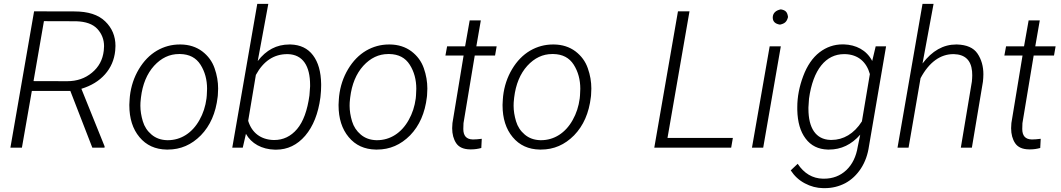

<svg xmlns="http://www.w3.org/2000/svg" viewBox="-20 -770 5530 1001"><path d="M461.4 0H524.9L525.4 -6.8L404.3 -307.1C455.6 -322.8 496.6 -347.7 527.3 -382.3C558.1 -417 575.7 -458 580.6 -505.4C581.5 -514.2 582 -522.5 582 -530.8C582 -581.5 564 -624.5 528.3 -658.7C492.7 -693.4 439 -710.4 368.2 -710.4L157.7 -710.9L34.2 0H94.2L146 -295.9H346.7ZM209 -659.7 377 -659.2C427.2 -657.7 463.9 -644.5 487.3 -619.6C510.7 -594.2 522.5 -564 522.5 -529.3C522.5 -521.5 522 -514.2 521 -505.9C515.6 -458.5 495.1 -420.4 459.5 -391.1C423.8 -361.3 380.9 -346.7 330.6 -346.7L154.8 -347.2Z M655.8 -252.4 654.3 -224.6C654.3 -223.1 654.3 -222.2 654.3 -220.7C654.3 -152.8 671.9 -97.2 707 -55.2C742.2 -12.7 789.6 8.8 848.6 9.8C850.6 9.8 853 9.8 855 9.8C921.4 9.8 978.5 -15.1 1027.3 -64.5C1075.7 -114.3 1105 -180.7 1114.7 -264.2L1115.7 -273.4C1116.7 -285.2 1117.2 -296.9 1117.2 -308.1C1117.2 -343.8 1111.3 -378.9 1098.6 -414.6C1086.4 -449.7 1064.9 -479 1034.2 -502.4C1003.4 -525.4 965.8 -537.6 922.4 -538.1C920.4 -538.1 918.5 -538.1 917 -538.1C874.5 -538.1 835 -527.3 797.9 -505.9C760.7 -483.9 729.5 -452.1 704.1 -409.7C678.7 -367.2 663.1 -320.3 657.2 -269ZM714.8 -261.2C723.1 -330.6 746.1 -385.7 783.2 -426.8C820.8 -467.8 863.8 -488.3 913.6 -488.3C915.5 -488.3 917.5 -488.3 919.4 -488.3C967.3 -487.3 1002.4 -468.8 1025.4 -432.6C1048.3 -396.5 1059.6 -354.5 1059.6 -307.1C1059.6 -296.4 1059.1 -284.7 1058.1 -272.9L1056.6 -256.8C1051.3 -215.8 1039.1 -178.2 1020 -144.5C982.4 -76.7 922.9 -39.1 855 -39.1C854 -39.1 852.5 -39.1 851.6 -39.1C818.8 -40 792 -49.8 770 -68.4C748 -86.9 732.9 -109.9 724.6 -137.7C716.3 -165.5 711.9 -192.4 711.9 -218.8C711.9 -229.5 712.4 -240.7 713.9 -252.4Z M1651.4 -272C1653.3 -288.6 1654.3 -306.2 1654.3 -324.2C1654.3 -326.7 1654.3 -329.6 1654.3 -332C1653.3 -396 1639.2 -445.8 1611.8 -481.9C1584.5 -518.1 1545.4 -536.6 1495.1 -538.1C1493.2 -538.1 1490.7 -538.1 1488.8 -538.1C1422.4 -538.1 1367.7 -509.3 1323.7 -451.7L1378.9 -750H1321.3L1190.9 0H1245.6L1262.2 -72.3C1290 -22 1344.7 8.8 1413.6 10.3C1415.5 10.3 1417.5 10.3 1419.4 10.3C1479 10.3 1529.8 -14.2 1571.3 -62.5C1612.8 -111.3 1639.2 -177.7 1650.4 -261.7ZM1593.3 -272.9C1582.5 -193.8 1561 -135.3 1528.8 -97.2C1496.6 -59.1 1456.5 -40 1409.7 -40C1408.7 -40 1407.2 -40 1406.2 -40C1340.3 -42 1293 -77.1 1273.9 -140.1L1314 -379.4C1353.5 -451.7 1408.2 -487.8 1477.5 -487.8C1479 -487.8 1480 -487.8 1481.4 -487.8C1559.1 -485.4 1596.7 -425.8 1596.7 -326.7C1596.7 -324.2 1596.7 -321.8 1596.7 -319.3Z M1746.6 -252.4 1745.1 -224.6C1745.1 -223.1 1745.1 -222.2 1745.1 -220.7C1745.1 -152.8 1762.7 -97.2 1797.9 -55.2C1833 -12.7 1880.4 8.8 1939.5 9.8C1941.4 9.8 1943.8 9.8 1945.8 9.8C2012.2 9.8 2069.3 -15.1 2118.2 -64.5C2166.5 -114.3 2195.8 -180.7 2205.6 -264.2L2206.5 -273.4C2207.5 -285.2 2208 -296.9 2208 -308.1C2208 -343.8 2202.1 -378.9 2189.5 -414.6C2177.2 -449.7 2155.8 -479 2125 -502.4C2094.2 -525.4 2056.6 -537.6 2013.2 -538.1C2011.2 -538.1 2009.3 -538.1 2007.8 -538.1C1965.3 -538.1 1925.8 -527.3 1888.7 -505.9C1851.6 -483.9 1820.3 -452.1 1794.9 -409.7C1769.5 -367.2 1753.9 -320.3 1748 -269ZM1805.7 -261.2C1814 -330.6 1836.9 -385.7 1874 -426.8C1911.6 -467.8 1954.6 -488.3 2004.4 -488.3C2006.3 -488.3 2008.3 -488.3 2010.3 -488.3C2058.1 -487.3 2093.3 -468.8 2116.2 -432.6C2139.2 -396.5 2150.4 -354.5 2150.4 -307.1C2150.4 -296.4 2149.9 -284.7 2148.9 -272.9L2147.5 -256.8C2142.1 -215.8 2129.9 -178.2 2110.8 -144.5C2073.2 -76.7 2013.7 -39.1 1945.8 -39.1C1944.8 -39.1 1943.4 -39.1 1942.4 -39.1C1909.7 -40 1882.8 -49.8 1860.8 -68.4C1838.9 -86.9 1823.7 -109.9 1815.4 -137.7C1807.1 -165.5 1802.7 -192.4 1802.7 -218.8C1802.7 -229.5 1803.2 -240.7 1804.7 -252.4Z M2428.7 -663.6 2404.8 -528.3H2311L2302.2 -480.5H2397L2338.9 -128.4C2337.9 -119.1 2337.4 -109.9 2337.4 -101.6C2337.4 -70.3 2344.7 -43.9 2358.4 -23.4C2372.6 -2.4 2396.5 8.3 2430.7 8.8C2432.6 8.8 2435.1 8.8 2437 8.8C2454.6 8.8 2472.2 6.3 2489.3 1.5L2491.7 -46.4C2472.7 -43.9 2458 -43 2447.8 -43C2446.8 -43 2445.3 -43 2444.3 -43C2411.6 -43.9 2395.5 -62 2395.5 -97.7L2396.5 -127.9L2455.1 -480.5H2561L2569.3 -528.3H2463.4L2486.8 -663.6Z M2601.6 -252.4 2600.1 -224.6C2600.1 -223.1 2600.1 -222.2 2600.1 -220.7C2600.1 -152.8 2617.7 -97.2 2652.8 -55.2C2688 -12.7 2735.4 8.8 2794.4 9.8C2796.4 9.8 2798.8 9.8 2800.8 9.8C2867.2 9.8 2924.3 -15.1 2973.1 -64.5C3021.5 -114.3 3050.8 -180.7 3060.5 -264.2L3061.5 -273.4C3062.5 -285.2 3063 -296.9 3063 -308.1C3063 -343.8 3057.1 -378.9 3044.4 -414.6C3032.2 -449.7 3010.7 -479 2980 -502.4C2949.2 -525.4 2911.6 -537.6 2868.2 -538.1C2866.2 -538.1 2864.3 -538.1 2862.8 -538.1C2820.3 -538.1 2780.8 -527.3 2743.7 -505.9C2706.5 -483.9 2675.3 -452.1 2649.9 -409.7C2624.5 -367.2 2608.9 -320.3 2603 -269ZM2660.6 -261.2C2668.9 -330.6 2691.9 -385.7 2729 -426.8C2766.6 -467.8 2809.6 -488.3 2859.4 -488.3C2861.3 -488.3 2863.3 -488.3 2865.2 -488.3C2913.1 -487.3 2948.2 -468.8 2971.2 -432.6C2994.1 -396.5 3005.4 -354.5 3005.4 -307.1C3005.4 -296.4 3004.9 -284.7 3003.9 -272.9L3002.4 -256.8C2997.1 -215.8 2984.9 -178.2 2965.8 -144.5C2928.2 -76.7 2868.7 -39.1 2800.8 -39.1C2799.8 -39.1 2798.3 -39.1 2797.4 -39.1C2764.6 -40 2737.8 -49.8 2715.8 -68.4C2693.8 -86.9 2678.7 -109.9 2670.4 -137.7C2662.1 -165.5 2657.7 -192.4 2657.7 -218.8C2657.7 -229.5 2658.2 -240.7 2659.7 -252.4Z M3574.7 -710.9H3514.6L3391.1 0H3792L3800.8 -50.8H3460Z M4008.8 -681.2C4008.8 -680.2 4008.8 -679.2 4008.8 -678.2C4008.8 -657.7 4021.5 -645.5 4046.4 -641.6C4071.3 -647 4082 -656.2 4088.4 -681.2C4085 -707 4076.2 -716.8 4050.8 -721.2C4024.4 -715.8 4010.3 -702.1 4008.8 -681.2ZM4050.8 -528.3H3992.7L3900.4 0H3959Z M4379.4 -538.6C4377.4 -538.6 4375.5 -538.6 4373 -538.6C4329.1 -538.6 4288.6 -524.9 4252.4 -497.1C4216.3 -469.2 4188 -427.7 4167.5 -373C4147 -318.4 4136.7 -264.6 4136.7 -211.4C4136.7 -206.5 4136.7 -201.7 4136.7 -196.8C4138.2 -133.8 4152.3 -84 4180.2 -47.4C4207.5 -10.7 4246.1 8.3 4295.4 9.8C4297.9 9.8 4299.8 9.8 4302.2 9.8C4365.2 9.8 4419.4 -16.1 4464.8 -67.9L4452.1 -6.3C4443.8 45.9 4423.8 87.4 4392.1 117.2C4360.4 147 4321.3 161.6 4275.9 161.6C4273.9 161.6 4272 161.6 4270 161.6C4215.8 160.2 4172.4 134.3 4138.7 84L4102.5 118.2C4121.1 147 4145.5 169.9 4176.3 186C4206.5 202.1 4238.3 210.4 4271.5 210.9C4274.4 210.9 4276.9 210.9 4279.8 210.9C4318.4 210.9 4354 202.1 4386.7 185.1C4419.4 167.5 4446.8 141.6 4468.8 107.9C4490.7 74.2 4504.4 35.2 4510.7 -9.3L4599.6 -528.3H4545.4L4527.3 -452.1C4497.6 -509.3 4442.4 -536.6 4379.4 -538.6ZM4197.8 -255.4C4218.8 -408.2 4286.1 -487.8 4380.4 -487.8C4382.3 -487.8 4384.3 -487.8 4386.2 -487.8C4454.1 -485.8 4497.6 -446.8 4515.1 -383.8L4473.6 -137.2C4432.6 -72.3 4376 -40.5 4315.9 -40.5C4314 -40.5 4311.5 -40.5 4309.1 -40.5C4232.9 -43 4194.8 -103 4194.8 -202.6C4194.8 -205.1 4194.8 -207.5 4194.8 -210Z M4847.2 -750H4789.6L4659.2 0H4716.8L4779.3 -362.3C4824.2 -446.8 4883.8 -487.8 4950.2 -487.8C4951.2 -487.8 4952.1 -487.8 4953.1 -487.8C5010.7 -486.3 5042.5 -456.5 5047.9 -398.4C5048.3 -391.6 5048.8 -384.8 5048.8 -377.4C5048.8 -366.7 5047.9 -356 5046.9 -344.7L4989.3 0H5046.9L5104.5 -343.8C5106 -357.4 5106.9 -370.6 5106.9 -382.8C5106.9 -424.3 5096.7 -460.4 5076.2 -490.7C5055.7 -521 5020 -536.6 4969.2 -538.1C4967.8 -538.1 4966.8 -538.1 4965.3 -538.1C4897.9 -538.1 4839.4 -504.9 4789.6 -439Z M5342.8 -663.6 5318.8 -528.3H5225.1L5216.3 -480.5H5311L5252.9 -128.4C5252 -119.1 5251.5 -109.9 5251.5 -101.6C5251.5 -70.3 5258.8 -43.9 5272.5 -23.4C5286.6 -2.4 5310.5 8.3 5344.7 8.8C5346.7 8.8 5349.1 8.8 5351.1 8.8C5368.7 8.8 5386.2 6.3 5403.3 1.5L5405.8 -46.4C5386.7 -43.9 5372.1 -43 5361.8 -43C5360.8 -43 5359.4 -43 5358.4 -43C5325.7 -43.9 5309.6 -62 5309.6 -97.7L5310.5 -127.9L5369.1 -480.5H5475.1L5483.4 -528.3H5377.4L5400.9 -663.6Z"/></svg>

Font: Roboto Light
Style: Italic
Weight: 300
Italic angle: -12°
Designer: Google
Version: Version 2.137; 2017